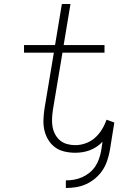

<svg xmlns="http://www.w3.org/2000/svg" viewBox="-20 -755 640 959"><path d="M309 184V146Q329 146 349.5 142.5Q370 139 389.5 130.5Q409 122 426 108.5Q443 95 455 77.5Q467 60 474 40Q481 20 485 0L492 -47Q479 -33 462.5 -22Q446 -11 428.5 -4.5Q411 2 392.5 5Q374 8 356 8Q329 8 302.5 2Q276 -4 255.5 -19Q235 -34 221.5 -56Q208 -78 202 -103.5Q196 -129 197 -156.5Q198 -184 202 -211L249 -492H100V-530H255L289 -735H332L298 -530H502V-492H292L244 -205Q241 -184 240 -162.5Q239 -141 242.5 -121.5Q246 -102 255.5 -84Q265 -66 280 -53.5Q295 -41 315 -35.5Q335 -30 356 -30Q381 -30 407 -39Q433 -48 453.5 -66Q474 -84 488.5 -107.5Q503 -131 512 -157L551 -143L528 0Q523 25 514.5 50Q506 75 491 97Q476 119 455 136.5Q434 154 409.5 165Q385 176 359.5 180Q334 184 309 184Z"/></svg>

Font: Iosevka Curly XLtEx
Style: Italic
Weight: 200
Width: 7
Italic angle: -9°
Monospace: yes
Designer: Belleve Invis
Foundry: Belleve Invis
Version: Version 11.1.0; ttfautohint (v1.8.3)